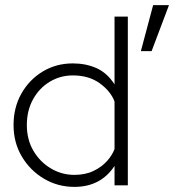

<svg xmlns="http://www.w3.org/2000/svg" viewBox="-20 -725 690 751"><path d="M480 -660V0H428V-76Q374 6 271 6Q206 6 152 -26Q98 -58 65.5 -112.5Q33 -167 33 -236Q33 -305 64 -359.5Q95 -414 147.5 -445.5Q200 -477 265 -477Q316 -477 357.5 -458.5Q399 -440 428 -395V-660ZM265 -430Q216 -430 175 -405.5Q134 -381 109.5 -337Q85 -293 85 -236Q85 -179 110.5 -135.5Q136 -92 178.5 -66.5Q221 -41 271 -41Q314 -41 346 -56.5Q378 -72 398.5 -95Q419 -118 428 -142V-328Q413 -368 370.5 -399Q328 -430 265 -430ZM531 -525 579 -705H641L573 -525Z"/></svg>

Font: Lil Grotesk Light
Style: Regular
Weight: 300
Designer: Bastien Sozeau
Foundry: NBR — Bastien Sozeau
Version: Version 3.003; ttfautohint (v1.8.4.7-5d5b);gftools[0.9.33]